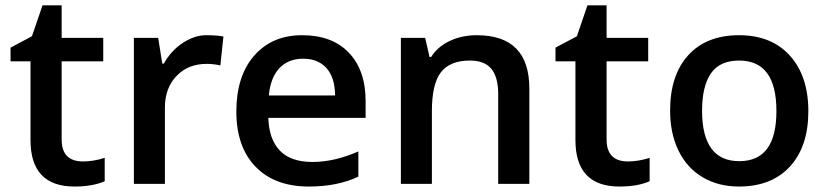

<svg xmlns="http://www.w3.org/2000/svg" viewBox="-20 -680 3059 710"><path d="M208 -164.1Q208 -83 287.1 -83Q325.2 -83 367.2 -96.2V-9.8Q322.3 9.8 255.9 9.8Q92.8 9.8 92.8 -162.1V-453.1H19V-503.9L98.1 -545.9L137.2 -660.2H208V-540H361.8V-453.1H208Z M806.2 -544.9 794.9 -438Q770.5 -443.8 744.1 -443.8Q675.3 -443.8 632.6 -398.9Q589.8 -354 589.8 -282.2V0H475.1V-540H564.9L580.1 -444.8H585.9Q612.8 -493.2 656.2 -521.5Q699.7 -549.8 741.7 -549.8Q783.7 -549.8 806.2 -544.9Z M974.1 -327.1H1219.2Q1218.3 -394 1187 -428.5Q1155.8 -462.9 1101.1 -462.9Q1046.4 -462.9 1013.4 -428.2Q980.5 -393.6 974.1 -327.1ZM1332 -306.2V-244.1H972.2Q974.6 -165.5 1014.6 -123.3Q1054.7 -81.1 1135.7 -81.1Q1216.8 -81.1 1305.2 -120.1V-26.9Q1228.5 9.8 1122.1 9.8Q996.1 9.8 925 -63.5Q854 -136.7 854 -267.6Q854 -398.4 919.9 -474.1Q985.8 -549.8 1097.2 -549.8Q1208.5 -549.8 1270.3 -484.9Q1332 -419.9 1332 -306.2Z M1937.5 0H1822.3V-332Q1822.3 -394.5 1797.1 -425.3Q1772 -456.1 1717.3 -456.1Q1644.5 -456.1 1610.8 -413.1Q1577.1 -370.1 1577.1 -269V0H1462.4V-540H1552.2L1568.4 -469.2H1574.2Q1598.6 -507.8 1643.6 -528.8Q1688.5 -549.8 1743.2 -549.8Q1937.5 -549.8 1937.5 -352.1Z M2223.1 -164.1Q2223.1 -83 2302.2 -83Q2340.3 -83 2382.3 -96.2V-9.8Q2337.4 9.8 2271 9.8Q2107.9 9.8 2107.9 -162.1V-453.1H2034.2V-503.9L2113.3 -545.9L2152.3 -660.2H2223.1V-540H2377V-453.1H2223.1Z M2576.2 -271Q2576.2 -84 2713.9 -84Q2851.6 -84 2851.1 -270Q2851.1 -456.1 2713.4 -456.1Q2641.1 -456.1 2608.6 -408.2Q2576.2 -360.4 2576.2 -271ZM2712.4 9.8Q2636.7 9.8 2578.6 -24.4Q2520.5 -58.6 2489.3 -122.6Q2458 -186.5 2458 -271Q2458 -402.3 2525.4 -476.1Q2592.8 -549.8 2712.9 -549.8Q2833 -549.8 2901.1 -474.1Q2969.2 -398.4 2969.2 -268.6Q2969.2 -138.7 2901.4 -64.5Q2833.5 9.8 2712.4 9.8Z"/></svg>

Font: OpenSans-Semibold
Style: Regular
Weight: 600
Foundry: Ascender Corporation
Version: Version 1.10